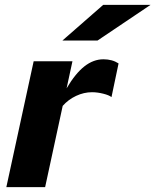

<svg xmlns="http://www.w3.org/2000/svg" viewBox="-20 -767 637 787"><path d="M6 0 118 -516H277L253 -405Q289 -466 326 -495Q363 -524 404 -524Q440 -524 466 -507L437 -369Q427 -377 403 -383Q379 -389 357 -389Q324 -389 292 -374Q260 -359 237 -333L165 0ZM236 -601 403 -747H597L380 -601Z"/></svg>

Font: Red Hat Text
Style: Italic
Weight: 300
Italic angle: -12°
Designer: Pentagram, MCKL
Foundry: Pentagram, MCKL
Version: Version 1.023